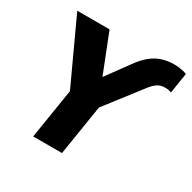

<svg xmlns="http://www.w3.org/2000/svg" viewBox="-158 -875 1035 1034"><g transform="rotate(30 359.5 -358.0)"><path d="M175 0 233 -363 250 -255 42 -705H243L345 -446H325L439 -602Q468 -643 498.5 -668Q529 -693 564 -704.5Q599 -716 639 -716Q655 -716 670.5 -714Q686 -712 698.5 -709Q711 -706 719 -702L699 -576Q690 -580 680.5 -581.5Q671 -583 659 -583Q632 -583 612.5 -570Q593 -557 574 -532L360 -255L412 -363L354 0Z"/></g></svg>

Font: Nunito Sans 10pt SemiCondensed Black
Style: Italic
Weight: 900
Width: 4
Italic angle: -9°
Designer: Vernon Adams
Foundry: Vernon Adams
Version: Version 3.101;gftools[0.9.27]